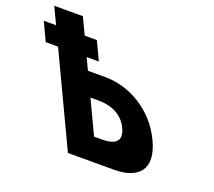

<svg xmlns="http://www.w3.org/2000/svg" viewBox="-427 -1005 1318 1185"><g transform="rotate(20 232.0 -412.5)"><path d="M140.5 -369 244 -150H297C371 -150 429.2 -175 389 -260C349.3 -344 267.5 -369 193.5 -369ZM126.9 0 -154.8 -596H-235.7L-292.4 -716H-211.5L-263.1 -825H-75.1L-23.5 -716H56.3L113.1 -596H33.2L69.6 -519H182.6C343.6 -519 509.5 -424 589.9 -254C670.7 -83 588.9 0 427.9 0Z"/></g></svg>

Font: Hussar
Style: BdOpOblFive
Weight: 700
Foundry: Cannot Into Space Fonts
Version: Version 2.00